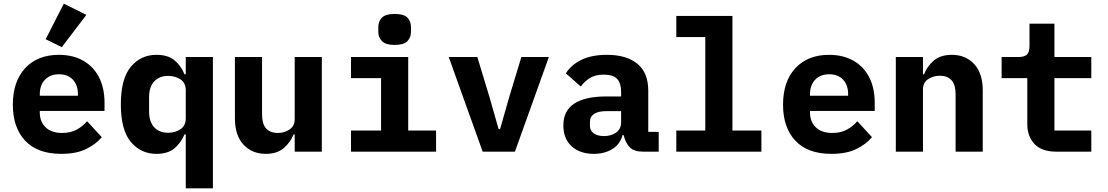

<svg xmlns="http://www.w3.org/2000/svg" viewBox="-20 -827 6040 1047"><path d="M314 12Q184 12 117 -60Q50 -132 50 -256Q50 -383 117.5 -455.5Q185 -528 301 -528Q378 -528 434 -496Q490 -464 520 -405.5Q550 -347 550 -266V-222H197V-213Q197 -164 228.5 -133Q260 -102 319 -102Q365 -102 398 -120Q431 -138 455 -166L535 -79Q505 -42 451 -15Q397 12 314 12ZM302 -422Q254 -422 225.5 -392.5Q197 -363 197 -313V-305H405V-313Q405 -363 377.5 -392.5Q350 -422 302 -422ZM317 -570 229 -613 328 -807 451 -746Z M993 -94H986Q967 -48 931 -18Q895 12 833 12Q748 12 693.5 -53Q639 -118 639 -258Q639 -398 693.5 -463Q748 -528 833 -528Q895 -528 931 -498.5Q967 -469 986 -422H993V-516H1141V200H993ZM897 -103Q936 -103 964.5 -122.5Q993 -142 993 -182V-334Q993 -375 964.5 -394Q936 -413 897 -413Q848 -413 820.5 -382.5Q793 -352 793 -298V-218Q793 -164 820.5 -133.5Q848 -103 897 -103Z M1587 -94H1581Q1564 -51 1527.5 -19.5Q1491 12 1429 12Q1355 12 1308 -38Q1261 -88 1261 -182V-516H1409V-202Q1409 -102 1496 -102Q1531 -102 1559 -121Q1587 -140 1587 -177V-516H1735V0H1587Z M2132 -582Q2083 -582 2063 -602.5Q2043 -623 2043 -652V-681Q2043 -711 2063 -731Q2083 -751 2132 -751Q2182 -751 2201.5 -731Q2221 -711 2221 -681V-652Q2221 -623 2201.5 -602.5Q2182 -582 2132 -582ZM1894 -115H2058V-401H1894V-516H2206V-115H2358V0H1894Z M2612 0 2427 -516H2583L2650 -295L2699 -123H2707L2756 -295L2823 -516H2973L2788 0Z M3487 0Q3438 0 3415.5 -22.5Q3393 -45 3382 -85L3380 -91H3375Q3362 -41 3319.5 -14.5Q3277 12 3218 12Q3143 12 3097.5 -29Q3052 -70 3052 -143Q3052 -223 3111.5 -262Q3171 -301 3284 -301H3367V-327Q3367 -373 3345.5 -396.5Q3324 -420 3273 -420Q3227 -420 3197.5 -402Q3168 -384 3147 -355L3066 -427Q3092 -471 3148 -499.5Q3204 -528 3290 -528Q3396 -528 3455.5 -479.5Q3515 -431 3515 -333V-108H3572V0ZM3274 -85Q3313 -85 3340 -104.5Q3367 -124 3367 -160V-221H3288Q3197 -221 3197 -161V-141Q3197 -114 3218 -99.5Q3239 -85 3274 -85Z M3668 -115H3826V-625H3668V-740H3974V-115H4132V0H3668Z M4514 12Q4384 12 4317 -60Q4250 -132 4250 -256Q4250 -383 4317.5 -455.5Q4385 -528 4501 -528Q4578 -528 4634 -496Q4690 -464 4720 -405.5Q4750 -347 4750 -266V-222H4397V-213Q4397 -164 4428.5 -133Q4460 -102 4519 -102Q4565 -102 4598 -120Q4631 -138 4655 -166L4735 -79Q4705 -42 4651 -15Q4597 12 4514 12ZM4502 -422Q4454 -422 4425.5 -392.5Q4397 -363 4397 -313V-305H4605V-313Q4605 -363 4577.5 -392.5Q4550 -422 4502 -422Z M4865 0V-516H5013V-422H5019Q5036 -466 5072.5 -497Q5109 -528 5171 -528Q5245 -528 5292 -478Q5339 -428 5339 -334V0H5191V-314Q5191 -414 5104 -414Q5070 -414 5041.5 -395.5Q5013 -377 5013 -339V0Z M5740 0Q5660 0 5621 -42Q5582 -84 5582 -149V-401H5442V-516H5533Q5566 -516 5580 -529.5Q5594 -543 5594 -577V-698H5730V-516H5931V-401H5730V-115H5931V0Z"/></svg>

Font: Lilex Nerd Font
Style: Bold
Weight: 700
Designer: Mike Abbink, Paul van der Laan, Pieter van Rosmalen, Mikhael Khrustik
Foundry: Mikhael Khrustik
Version: Version 2.400; ttfautohint (v1.8.4.7-5d5b);Nerd Fonts 3.3.0